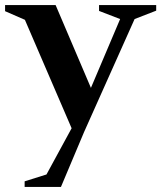

<svg xmlns="http://www.w3.org/2000/svg" viewBox="-57 -520 635 756"><path d="M40 216V194L126 167L225 -15L41 -442L-37 -476V-500H162L301 -174L416 -445L333 -477V-500H558V-478L473 -445L274 0L183 216Z"/></svg>

Font: Wittgenstein Semibold
Style: Regular
Weight: 600
Designer: Jörg Drees
Foundry: Jörg Drees
Version: Version 1.303; ttfautohint (v1.8.4.7-5d5b)